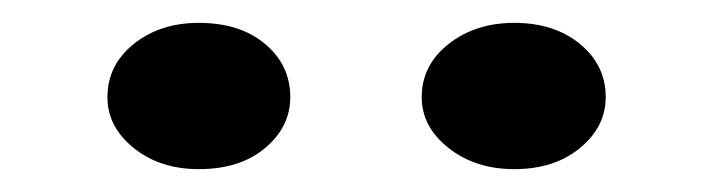

<svg xmlns="http://www.w3.org/2000/svg" viewBox="-20 -939 617 168"><path d="M430 -791Q396 -791 372.5 -809.5Q349 -828 349 -854Q349 -882 372.5 -900.5Q396 -919 430 -919Q465 -919 487.5 -900.5Q510 -882 510 -854Q510 -828 487.5 -809.5Q465 -791 430 -791ZM154 -791Q120 -791 97 -809.5Q74 -828 74 -854Q74 -882 97 -900.5Q120 -919 154 -919Q190 -919 212 -900.5Q234 -882 234 -854Q234 -828 212 -809.5Q190 -791 154 -791Z"/></svg>

Font: BioRhyme SemiExpanded
Style: Bold
Weight: 700
Width: 6
Designer: Aoife Mooney
Foundry: Aoife Mooney Type
Version: Version 1.600;gftools[0.9.33]